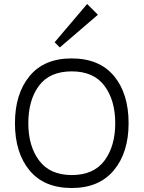

<svg xmlns="http://www.w3.org/2000/svg" viewBox="-20 -933 720 963"><path d="M340 -575Q229 -575 175.5 -503Q122 -431 122 -315Q122 -200 176.5 -127.5Q231 -55 340 -55Q450 -55 504 -127.5Q558 -200 558 -315Q558 -430 504 -502.5Q450 -575 340 -575ZM625 -315Q625 -168 551 -79Q477 10 340 10Q201 10 128 -78.5Q55 -167 55 -315Q55 -462 128 -551Q201 -640 339 -640Q478 -640 551.5 -552Q625 -464 625 -315ZM417 -913 471 -859 280 -695 254 -721Z"/></svg>

Font: Sinkin Sans 300 Light
Style: Regular
Weight: 300
Designer: Keith Bates
Foundry: K-Type
Version: Sinkin Sans (version 1.0)  by Keith Bates   •   © 2014   www